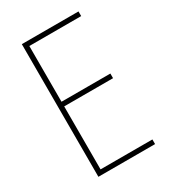

<svg xmlns="http://www.w3.org/2000/svg" viewBox="-176 -804 796 895"><g transform="rotate(-30 222.0 -357.0)"><path d="M391 -25H112V-364H375V-389H112V-689H391V-714H86V0H391Z"/></g></svg>

Font: Noto Sans Display SemiCondensed Thin
Style: Regular
Weight: 250
Width: 4
Designer: Monotype Design team
Foundry: Monotype Imaging Inc.
Version: 1.000